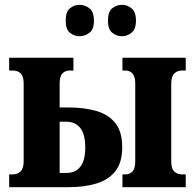

<svg xmlns="http://www.w3.org/2000/svg" viewBox="-20 -775 807 795"><path d="M486 -625Q462 -625 444.5 -639.5Q427 -654 427 -689Q427 -726 444.5 -740.5Q462 -755 486 -755Q506 -755 524.5 -740.5Q543 -726 543 -689Q543 -654 524.5 -639.5Q506 -625 486 -625ZM309 -625Q287 -625 269.5 -639.5Q252 -654 252 -689Q252 -726 269.5 -740.5Q287 -755 309 -755Q332 -755 350.5 -740.5Q369 -726 369 -689Q369 -654 350.5 -639.5Q332 -625 309 -625ZM487 0V-53H500Q517 -53 528.5 -65Q540 -77 540 -107V-429Q540 -458 528.5 -470.5Q517 -483 500 -483H487V-536H749V-483H733Q714 -483 701.5 -470.5Q689 -458 689 -429V-107Q689 -77 701.5 -65Q714 -53 733 -53H749V0ZM18 0V-53H34Q53 -53 65.5 -65.5Q78 -78 78 -107V-429Q78 -459 65.5 -471Q53 -483 34 -483H18V-536H284V-483H268Q250 -483 238.5 -471Q227 -459 227 -429V-330H265Q329 -330 379 -315.5Q429 -301 457.5 -265.5Q486 -230 486 -165Q486 -102 457.5 -66Q429 -30 379 -15Q329 0 265 0ZM227 -59H255Q292 -59 312.5 -84.5Q333 -110 333 -165Q333 -219 312.5 -245Q292 -271 255 -271H227Z"/></svg>

Font: Noto Serif ExtraCondensed ExtraBold
Style: Regular
Weight: 800
Width: 2
Designer: Monotype Design Team
Foundry: Monotype Imaging Inc.
Version: Version 2.013; ttfautohint (v1.8.4.7-5d5b)